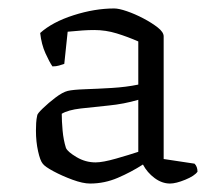

<svg xmlns="http://www.w3.org/2000/svg" viewBox="-20 -791 506 454"><path d="M193 -357Q176 -357 151.5 -366Q127 -375 106.5 -386Q86 -397 81 -404Q75 -411 70 -433.5Q65 -456 65 -482Q65 -491 65.5 -500Q66 -509 68 -518Q68 -522 81.5 -535Q95 -548 111.5 -560.5Q128 -573 140 -576Q152 -579 181 -580Q210 -581 244 -583Q278 -585 307 -591V-693Q282 -704 256 -712Q230 -720 203 -720Q189 -720 175 -719Q161 -718 140 -716L132 -640Q126 -638 119.5 -636Q113 -634 104 -634Q97 -644 87.5 -665Q78 -686 75 -713Q104 -739 154 -755Q204 -771 250 -771Q261 -771 280 -764.5Q299 -758 319 -747.5Q339 -737 353 -726Q367 -715 367 -705V-415L440 -404Q447 -397 447 -385Q440 -375 418 -366Q396 -357 382 -357Q363 -357 345.5 -370Q328 -383 318 -402Q290 -384 258.5 -370.5Q227 -357 193 -357ZM206 -407Q223 -407 254.5 -416Q286 -425 307 -432V-555Q273 -545 237 -541.5Q201 -538 171 -534.5Q141 -531 126 -522Q126 -505 128 -482.5Q130 -460 136 -441Q140 -432 161 -419.5Q182 -407 206 -407Z"/></svg>

Font: Texturina ExtraLight
Style: Regular
Weight: 200
Designer: Guillermo Torres Carreño
Foundry: Omnibus-Type
Version: Version 1.002; ttfautohint (v1.8.3)